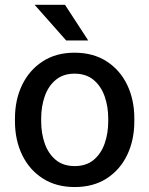

<svg xmlns="http://www.w3.org/2000/svg" viewBox="-20 -753 609 783"><path d="M41 -269.5Q41 -346.2 70.3 -406.7Q99.6 -467.3 154.1 -502.7Q208.5 -538.1 283.7 -538.1Q360.4 -538.1 415 -502.7Q469.7 -467.3 498.8 -406.7Q527.8 -346.2 527.8 -269.5V-258.3Q527.8 -182.1 498.8 -121.3Q469.7 -60.5 415.3 -25.4Q360.8 9.8 284.7 9.8Q209 9.8 154.3 -25.4Q99.6 -60.5 70.3 -121.3Q41 -182.1 41 -258.3ZM147.9 -258.3Q147.9 -209 162.6 -167.5Q177.2 -126 207.5 -100.8Q237.8 -75.7 284.7 -75.7Q331.5 -75.7 361.8 -100.8Q392.1 -126 406.7 -167.5Q421.4 -209 421.4 -258.3V-269.5Q421.4 -318.4 406.7 -360.1Q392.1 -401.9 361.6 -427.2Q331.1 -452.6 283.7 -452.6Q237.8 -452.6 207.3 -427.2Q176.8 -401.9 162.4 -360.1Q147.9 -318.4 147.9 -269.5ZM339.8 -587.9H250L121.1 -733.4H245.1Z"/></svg>

Font: Heebo Medium
Style: Regular
Weight: 500
Designer: Oded Ezer
Foundry: Ezer Type House
Version: Version 3.100